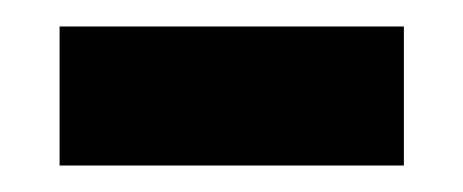

<svg xmlns="http://www.w3.org/2000/svg" viewBox="-20 -345 350 145"><path d="M25 -220V-325H285V-220Z"/></svg>

Font: Noto Serif Thai
Style: Regular
Weight: 400
Designer: Monotype Design Team
Foundry: Monotype Imaging Inc.
Version: Version 2.001